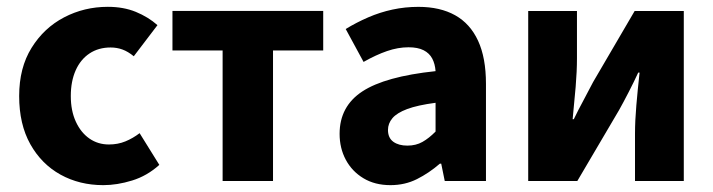

<svg xmlns="http://www.w3.org/2000/svg" viewBox="-20 -528 2079 560"><path d="M281.2 12Q211.9 12 156.4 -18.7Q100.9 -49.5 68.4 -107.5Q35.9 -165.6 35.9 -247.9Q35.9 -330.4 72.1 -388.5Q108.2 -446.7 167 -477.4Q225.8 -508.1 294.4 -508.1Q340.2 -508.1 376.1 -493.4Q412 -478.7 439.3 -454.7L370.2 -363.9Q353.2 -377.8 337.1 -383.6Q321 -389.5 302.6 -389.5Q267.3 -389.5 241.1 -372.1Q214.9 -354.7 200.7 -322.8Q186.5 -290.8 186.5 -247.9Q186.5 -205 201.2 -173.1Q215.9 -141.2 240.8 -123.9Q265.7 -106.6 297.7 -106.6Q323.8 -106.6 345.9 -115.7Q367.9 -124.8 387.2 -139.6L444.7 -47.1Q409 -14.9 365.3 -1.5Q321.6 12 281.2 12Z M629.3 0V-380.8H483V-496.1H922.7V-380.8H776.3V0Z M1118.8 12Q1073.5 12 1040.2 -8Q1007 -27.9 988.7 -61.8Q970.5 -95.7 970.5 -137.6Q970.5 -217.8 1036.9 -261.4Q1103.4 -305 1250.4 -320.5Q1248.9 -341.6 1240.7 -357.2Q1232.4 -372.9 1215.5 -381.5Q1198.5 -390.1 1171.6 -390.1Q1140.7 -390.1 1108.7 -379Q1076.7 -368 1040.4 -347.4L988.3 -443.4Q1019.8 -462.6 1054 -477.4Q1088.2 -492.2 1124.8 -500.1Q1161.4 -508 1200.4 -508Q1263.6 -508 1307.5 -483.5Q1351.3 -459 1374.3 -409.3Q1397.4 -359.6 1397.4 -283.3V0H1277.2L1266.9 -50.6H1262.9Q1231.2 -23.2 1196.1 -5.6Q1161.1 12 1118.8 12ZM1168.2 -103.3Q1193.2 -103.3 1212.2 -114.1Q1231.3 -124.9 1250.4 -144.3V-228.2Q1198 -221.3 1167.7 -210Q1137.4 -198.6 1124.5 -183.2Q1111.6 -167.8 1111.6 -149Q1111.6 -125.8 1127.2 -114.5Q1142.7 -103.3 1168.2 -103.3Z M1520.6 0V-496H1662.8V-358.4Q1662.8 -320.1 1659 -274.7Q1655.2 -229.3 1650.2 -180.3H1653.6Q1665.9 -206 1682.3 -236.3Q1698.6 -266.7 1709.9 -288.7L1831.1 -496H1974.4V0H1832.1V-138.1Q1832.1 -175.5 1836 -220.9Q1839.9 -266.2 1845.4 -316.2H1841.4Q1829.5 -290.2 1813.7 -259.5Q1797.9 -228.8 1785.6 -206.9L1663.8 0Z"/></svg>

Font: Source Sans 3 Variable
Style: Regular
Weight: 200
Designer: Paul D. Hunt
Foundry: Adobe Systems Incorporated
Version: Version 3.026